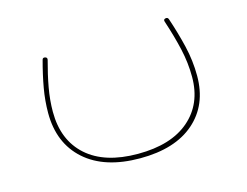

<svg xmlns="http://www.w3.org/2000/svg" viewBox="-69 -332 842 655"><g transform="rotate(-15 351.5 -4.5)"><path d="M353 215.8Q228 215.8 158.4 154.1Q88.9 92.3 88.9 -14.6Q88.9 -57.6 96.7 -101.8Q104.5 -146 117.7 -194.8Q119.6 -202.6 127.9 -200.7Q136.2 -198.7 134.3 -190.4Q121.1 -142.1 113.3 -98.9Q105.5 -55.7 105.5 -14.2Q105.5 85.9 168.9 142.6Q232.4 199.2 349.6 199.2Q466.8 199.2 531 143.8Q595.2 88.4 595.2 -6.8Q595.2 -56.2 584 -105.7Q572.8 -155.3 553.7 -212.9Q550.8 -221.2 559.1 -223.1Q566.9 -225.1 569.8 -217.3Q587.4 -165.5 600.1 -112.5Q612.8 -59.6 612.8 -5.9Q612.8 96.7 544.7 156.2Q476.6 215.8 353 215.8Z"/></g></svg>

Font: Mikhak-DS2-FD Thin
Style: Regular
Weight: 100
Designer: Amin Abedi
Version: Version 3.2